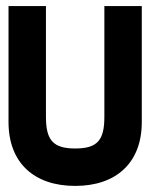

<svg xmlns="http://www.w3.org/2000/svg" viewBox="-20 -600 500 631"><path d="M8 -199C8 -64 93 11 227 11C361 11 446 -64 446 -199V-580H323V-216C323 -139 300 -112 227 -112C154 -112 131 -140 131 -216V-580H8Z"/></svg>

Font: Charger Pro
Style: UltraNar
Weight: 900
Designer: Jasper
Foundry: Cannot Into Space Fonts
Version: Version 1.09